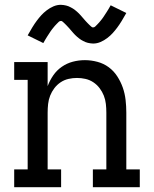

<svg xmlns="http://www.w3.org/2000/svg" viewBox="-20 -778 640 798"><path d="M234 0H39V-74H95V-446H39V-520H178V-420Q187 -444 201.5 -465Q216 -486 237 -500.5Q258 -515 282.5 -521.5Q307 -528 333 -528Q359 -528 385 -521Q411 -514 432 -498.5Q453 -483 467.5 -460.5Q482 -438 490.5 -413.5Q499 -389 502 -362.5Q505 -336 505 -310V-74H561V0H366V-74H422V-310Q422 -328 420 -346Q418 -364 411.5 -380.5Q405 -397 394 -411.5Q383 -426 368 -436Q353 -446 335.5 -450Q318 -454 300 -454Q282 -454 264.5 -450Q247 -446 232 -436Q217 -426 206 -411.5Q195 -397 188.5 -380.5Q182 -364 180 -346Q178 -328 178 -310V-74H234ZM367 -597Q361 -597 355.5 -598Q350 -599 345 -600Q340 -601 335.5 -603Q331 -605 326 -607.5Q321 -610 317 -612.5Q313 -615 308.5 -618.5Q304 -622 300 -625.5Q296 -629 292 -633Q288 -637 284.5 -641Q281 -645 278 -648.5Q275 -652 271.5 -656Q268 -660 264 -664.5Q260 -669 256 -673Q252 -677 249 -680Q246 -683 241.5 -687Q237 -691 234 -691Q228 -691 224.5 -687.5Q221 -684 215.5 -678.5Q210 -673 208 -670.5Q206 -668 203 -664.5Q200 -661 196.5 -656.5Q193 -652 190 -647.5Q187 -643 183.5 -637.5Q180 -632 176 -626Q172 -620 168 -613Q164 -606 160 -599L95 -631Q105 -649 114.5 -664.5Q124 -680 133 -692Q142 -704 151.5 -714.5Q161 -725 174 -735Q187 -745 202 -751.5Q217 -758 233 -758Q239 -758 244.5 -757Q250 -756 255 -755Q260 -754 264.5 -752Q269 -750 274 -747.5Q279 -745 283 -742.5Q287 -740 291.5 -736.5Q296 -733 300 -729.5Q304 -726 308 -722Q312 -718 315.5 -714Q319 -710 322 -706.5Q325 -703 328.5 -699Q332 -695 336 -690.5Q340 -686 344 -682Q348 -678 351 -675Q354 -672 358.5 -668Q363 -664 366 -664Q372 -664 375.5 -667.5Q379 -671 384.5 -676.5Q390 -682 392 -684.5Q394 -687 397 -690.5Q400 -694 403.5 -698.5Q407 -703 410 -707.5Q413 -712 416.5 -717.5Q420 -723 424 -729Q428 -735 432 -742Q436 -749 440 -756L505 -724Q495 -706 485.5 -690.5Q476 -675 467 -663Q458 -651 448.5 -640.5Q439 -630 426 -620Q413 -610 398 -603.5Q383 -597 367 -597Z"/></svg>

Font: Iosevka HT Extended
Style: Regular
Weight: 400
Width: 7
Monospace: yes
Designer: Belleve Invis
Foundry: Belleve Invis
Version: Version 32.3.0; ttfautohint (v1.8.4)